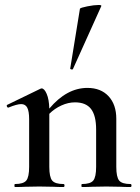

<svg xmlns="http://www.w3.org/2000/svg" viewBox="-20 -751 563 771"><path d="M504 0Q479 0 464 -1L407 -2L350 -1Q335 0 309 0Q307 0 307 -6Q307 -12 309 -12Q343 -12 354.5 -26Q366 -40 366 -81V-231Q366 -287 345.5 -313.5Q325 -340 281 -340Q254 -340 226.5 -327.5Q199 -315 178 -294V-81Q178 -40 189.5 -26Q201 -12 235 -12Q239 -12 239 -6Q239 0 235 0Q210 0 195 -1L138 -2L81 -1Q66 0 40 0Q38 0 38 -6Q38 -12 40 -12Q74 -12 85.5 -26Q97 -40 97 -81V-272Q97 -304 89.5 -318.5Q82 -333 65 -333Q48 -333 14 -319H13Q9 -319 7.5 -324Q6 -329 9 -330L141 -394Q145 -396 147 -396Q158 -396 167.5 -374Q177 -352 178 -315Q248 -398 331 -398Q385 -398 416 -364.5Q447 -331 447 -274V-81Q447 -40 458.5 -26Q470 -12 504 -12Q508 -12 508 -6Q508 0 504 0ZM269 -472Q266 -472 263.5 -473.5Q261 -475 262 -476L301 -716Q303 -720 330.5 -725.5Q358 -731 376 -731Q388 -731 387 -727L273 -474Q273 -472 269 -472Z"/></svg>

Font: Cormorant Garamond SemiBold
Style: Regular
Weight: 600
Designer: Christian Thalmann (Catharsis Fonts)
Version: Version 3.000